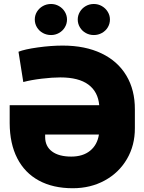

<svg xmlns="http://www.w3.org/2000/svg" viewBox="-20 -949 736 978"><path d="M667 -391.6V-296.9Q667.5 -209 626.7 -139.2Q585.9 -69.3 513.7 -29.8Q441.4 9.8 350.6 9.8Q250 9.8 178 -29.3Q106 -68.4 67.9 -142.8Q29.8 -217.3 29.3 -321.3V-413.1H485.4Q479.5 -481.4 430.2 -518.1Q380.9 -554.7 287.1 -554.7Q246.6 -554.7 193.1 -548.3Q139.6 -542 98.6 -531.2L74.2 -685.5Q106 -698.2 173.1 -707.5Q240.2 -716.8 299.8 -716.8Q413.6 -716.8 496.6 -677.2Q579.6 -637.7 623.5 -564.2Q667.5 -490.7 667 -391.6ZM342.8 -151.4Q402.3 -151.4 439 -181.2Q475.6 -210.9 483.9 -263.7H210V-250Q210.4 -203.1 245.4 -177.2Q280.3 -151.4 342.8 -151.4ZM157.2 -849.6Q157.2 -871.1 168.2 -889.2Q179.2 -907.2 198.2 -918Q217.3 -928.7 240.2 -928.7Q261.7 -928.7 280.5 -918Q299.3 -907.2 310.3 -888.9Q321.3 -870.6 321.3 -849.6Q321.3 -828.1 310.3 -809.8Q299.3 -791.5 280.5 -781Q261.7 -770.5 240.2 -770.5Q217.3 -770.5 198.2 -781Q179.2 -791.5 168.2 -809.8Q157.2 -828.1 157.2 -849.6ZM376 -849.6Q376 -870.6 387 -888.9Q397.9 -907.2 416.7 -918Q435.5 -928.7 458 -928.7Q480 -928.7 498.8 -918Q517.6 -907.2 528.8 -888.9Q540 -870.6 540 -849.6Q540 -828.1 529.1 -809.8Q518.1 -791.5 499 -781Q480 -770.5 458 -770.5Q435.5 -770.5 416.7 -781Q397.9 -791.5 387 -809.8Q376 -828.1 376 -849.6Z"/></svg>

Font: Pretendard JP Black
Style: Regular
Weight: 900
Designer: Base glyphs from Inter by Rasmus Andersson; Hangeul glyphs from Noto Sans CJK(Source Han Sans) by Jang Soo-young and Kan
Foundry: Kil Hyung-jin
Version: Version 1.309